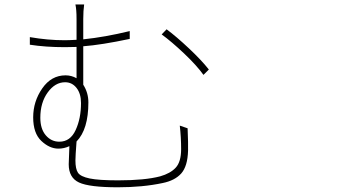

<svg xmlns="http://www.w3.org/2000/svg" viewBox="-20 -794 1540 839"><path d="M156.2 -279.3Q156.2 -230.5 180.2 -202.6Q204.1 -174.8 239.3 -174.8Q287.1 -174.8 310.5 -225.6Q334 -276.4 334 -343.8Q334 -384.8 314.5 -409.7Q294.9 -434.6 264.6 -434.6Q220.7 -434.6 188.5 -390.1Q156.2 -345.7 156.2 -279.3ZM765.6 -245.1 799.8 -233.4Q802.7 -165 801.8 -135.7Q799.8 -67.4 772 -36.1Q744.1 -4.9 690.4 5.9Q603.5 24.4 495.1 24.4Q370.1 24.4 325.2 3.4Q280.3 -17.6 280.3 -76.2Q280.3 -85 283.2 -155.3Q259.8 -144.5 235.4 -144.5Q196.3 -144.5 160.6 -178.2Q125 -211.9 125 -281.2Q125 -350.6 164.6 -407.7Q204.1 -464.8 266.6 -464.8Q292 -464.8 314.5 -452.1V-588.9Q305.7 -588.9 288.6 -588.4Q271.5 -587.9 263.7 -587.9Q178.7 -587.9 110.4 -598.6V-631.8Q188.5 -618.2 262.7 -618.2Q281.2 -618.2 314.5 -620.1V-710.9Q314.5 -752 309.6 -774.4H347.7Q343.8 -747.1 343.8 -710.9V-622.1Q438.5 -631.8 546.9 -658.2V-624Q422.9 -597.7 343.8 -591.8V-423.8Q366.2 -388.7 366.2 -346.7Q366.2 -228.5 314.5 -175.8Q309.6 -112.3 309.6 -92.8Q309.6 -55.7 320.8 -39.1Q332 -22.5 371.6 -14.2Q411.1 -5.9 496.1 -5.9Q613.3 -5.9 679.7 -23.4Q724.6 -36.1 748 -61.5Q771.5 -86.9 771.5 -142.6Q771.5 -193.4 765.6 -245.1ZM686.5 -643.6 708 -666Q750 -634.8 805.2 -583Q860.4 -531.2 892.6 -490.2L869.1 -466.8Q839.8 -507.8 784.7 -560.1Q729.5 -612.3 686.5 -643.6Z"/></svg>

Font: Bpmf Zihi Sans ExtraLight
Style: ExtraLight
Weight: 250
Foundry: But Ko
Version: Version 1.320